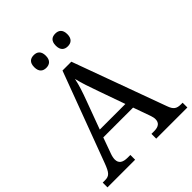

<svg xmlns="http://www.w3.org/2000/svg" viewBox="-246 -1053 1198 1198"><g transform="rotate(-45 352.5 -454.5)"><path d="M258 -797C286 -797 309 -812 309 -853C309 -895 286 -909 258 -909C229 -909 207 -895 207 -853C207 -812 229 -797 258 -797ZM448 -797C476 -797 499 -812 499 -853C499 -895 476 -909 448 -909C419 -909 397 -895 397 -853C397 -812 419 -797 448 -797ZM0 0H244V-42H221C177 -42 155 -57 155 -91C155 -102 158 -118 164 -134L202 -239H465L505 -127C510 -112 513 -101 513 -90C513 -57 493 -42 453 -42H430V0H705V-42H692C653 -42 636 -53 621 -95L395 -714H317L95 -120C71 -56 58 -42 19 -42H0ZM221 -289 289 -473C312 -535 325 -574 335 -622C346 -574 364 -523 385 -464L447 -289Z"/></g></svg>

Font: Noto Serif Thai
Style: Regular
Weight: 400
Designer: Monotype Design Team
Foundry: Monotype Imaging Inc.
Version: Version 1.901